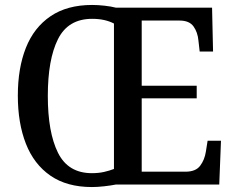

<svg xmlns="http://www.w3.org/2000/svg" viewBox="-20 -745 947 775"><path d="M351 10Q250 10 183.5 -36Q117 -82 84.5 -165Q52 -248 52 -359Q52 -470 84.5 -552Q117 -634 184 -679.5Q251 -725 352 -725Q375 -725 402 -722Q429 -719 448 -714H836L840 -537H786L781 -581Q778 -615 761 -638.5Q744 -662 705 -662H552V-399H774V-348H552V-52H729Q770 -52 788 -76Q806 -100 811 -133L818 -177H872L865 0H447Q427 4 400 7Q373 10 351 10ZM351 -46Q378 -46 400 -51Q422 -56 440 -63V-650Q423 -659 401 -664Q379 -669 352 -669Q255 -669 214 -587Q173 -505 173 -358Q173 -211 214 -128.5Q255 -46 351 -46Z"/></svg>

Font: Noto Serif Bengali SemiCondensed Medium
Style: Regular
Weight: 500
Width: 4
Designer: Juan Bruce, Universal Thirst, Indian Type Foundry and the Monotype Design Team.
Foundry: Monotype Imaging Inc.
Version: Version 2.003; ttfautohint (v1.8.4.7-5d5b)